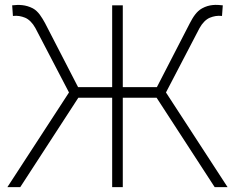

<svg xmlns="http://www.w3.org/2000/svg" viewBox="-20 -772 969 792"><path d="M10.4 0H63.5L303.1 -368.8H442.7V0H486.5V-368.8H626L865.6 0H918.8L664.6 -390.6L803.1 -656.2C814.6 -677.1 830.2 -692.7 845.8 -699C861.5 -705.2 876 -708.3 895.8 -706.2L899 -750C871.9 -753.1 843.8 -754.2 813.5 -737.5C790.6 -725 776 -701 763.5 -677.1L627.1 -412.5H486.5V-750H442.7V-412.5H302.1L165.6 -677.1C152.1 -701 138.5 -725 115.6 -737.5C85.4 -753.1 57.3 -753.1 30.2 -750L33.3 -706.2C53.1 -708.3 67.7 -705.2 83.3 -699C99 -692.7 114.6 -677.1 126 -656.2L264.6 -390.6Z"/></svg>

Font: Manrope3 Thin
Style: Regular
Weight: 100
Width: 4
Designer: Mikhail Sharanda
Foundry: Mikhail Sharanda
Version: Version 3.000;PS 003.000;hotconv 1.0.88;makeotf.lib2.5.64775